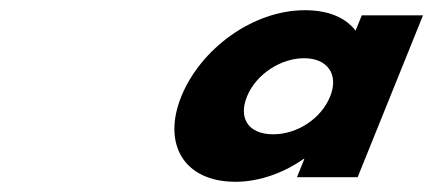

<svg xmlns="http://www.w3.org/2000/svg" viewBox="-20 -860 848 376"><path d="M335 -671C297.8 -579 339 -504 441.3 -504C489.7 -504 538.1 -523 575 -549H576.1L561.6 -513H680.4L808.4 -830H688.5L676.4 -800C656.8 -825 624.4 -840 577.1 -840C474.8 -840 372.6 -764 335 -671ZM463.7 -671C481.5 -715 530.3 -746 575.4 -746C620.5 -746 644.3 -715 626.5 -671C609.1 -628 562.5 -597 515.2 -597C466.8 -597 446.3 -628 463.7 -671Z"/></svg>

Font: Hussar
Style: BdWideOblFour
Weight: 700
Foundry: Cannot Into Space Fonts
Version: Version 2.00